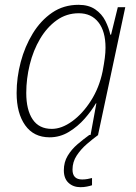

<svg xmlns="http://www.w3.org/2000/svg" viewBox="-20 -560 564 797"><path d="M186 10Q120 10 84.5 -40Q49 -90 49 -174Q49 -238 66 -302.5Q83 -367 116 -421Q149 -475 196.5 -507.5Q244 -540 306 -540Q348 -540 375.5 -521Q403 -502 417.5 -473Q432 -444 438 -416H441L469 -530H500L387 0H356L380 -131H378Q360 -100 331.5 -67.5Q303 -35 266 -12.5Q229 10 186 10ZM195 -25Q236 -25 279.5 -56.5Q323 -88 357.5 -142Q392 -196 406 -264Q412 -296 415 -319Q418 -342 418 -362Q418 -430 388.5 -467.5Q359 -505 307 -505Q256 -505 215.5 -476Q175 -447 146.5 -399Q118 -351 103.5 -292Q89 -233 89 -174Q89 -104 115.5 -64.5Q142 -25 195 -25ZM314 217Q284 217 264.5 199Q245 181 245 147Q245 113 261 86.5Q277 60 301.5 39Q326 18 351 0H388Q366 16 341 37.5Q316 59 298.5 85.5Q281 112 281 144Q281 185 321 185Q333 185 343.5 183Q354 181 362 179V209Q353 212 340.5 214.5Q328 217 314 217Z"/></svg>

Font: Noto Sans Disp ExtLt
Style: Italic
Weight: 200
Italic angle: -12°
Designer: Monotype Design Team
Foundry: Monotype Imaging Inc.
Version: Version 2.000;GOOG;noto-source:20170915:90ef993387c0